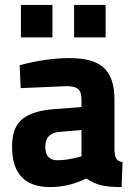

<svg xmlns="http://www.w3.org/2000/svg" viewBox="-20 -748 551 780"><path d="M445 -344V-136Q447 -112 453 -102.5Q459 -93 478 -89L474 12Q423 12 392.5 5Q362 -2 331 -23Q259 12 184 12Q29 12 29 -152Q29 -232 72 -265.5Q115 -299 204 -305L311 -313V-344Q311 -375 297 -386.5Q283 -398 252 -398L64 -390L60 -483Q167 -512 263.5 -512Q360 -512 402.5 -472Q445 -432 445 -344ZM220 -212Q164 -207 164 -152Q164 -97 213 -97Q251 -97 296 -109L311 -113V-220ZM65 -596V-728H193V-596ZM281 -596V-728H409V-596Z"/></svg>

Font: Titillium Web[RUS by Daymarius]
Style: Bold
Weight: 700
Designer: Cyrillization by Daymarius
Foundry: Cyrillization by Daymarius
Version: Version 1.002 September 11, 2018